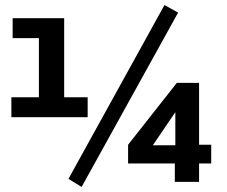

<svg xmlns="http://www.w3.org/2000/svg" viewBox="-20 -720 897 760"><path d="M25 -256V-335H134V-569H30V-648H234V-335H327V-256ZM631 -700 685 -670 303 20 251 -12ZM672 0V-73H487V-147L680 -392H768V-147H816V-73H768V0ZM585 -145H674V-276Z"/></svg>

Font: Syne SemiBold
Style: Regular
Weight: 600
Designer: Lucas Descroix
Foundry: Bonjour Monde
Version: Version 2.200; ttfautohint (v1.8.4)